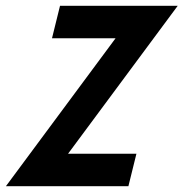

<svg xmlns="http://www.w3.org/2000/svg" viewBox="-60 -645 635 665"><path d="M-39.6 0 340.3 -512.5H120.1L147.9 -625H555.6L175.7 -112.5H412.5L384.7 0Z"/></svg>

Font: Afacad
Style: Italic
Weight: 400
Italic angle: -14°
Designer: Kristian Moeller
Foundry: Dicotype
Version: Version 1.000